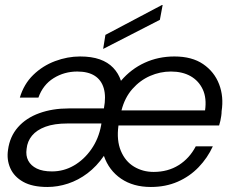

<svg xmlns="http://www.w3.org/2000/svg" viewBox="-20 -733 923 765"><path d="M169 12Q109 12 72.5 -8.5Q36 -29 21 -63Q6 -97 12 -136Q19 -189 51.5 -226Q84 -263 136.5 -282Q189 -301 254 -301H394Q403 -348 393.5 -381Q384 -414 357.5 -431Q331 -448 288 -448Q236 -448 193.5 -421.5Q151 -395 133 -344H59Q75 -398 112.5 -434.5Q150 -471 199.5 -489.5Q249 -508 299 -508Q345 -508 377.5 -496.5Q410 -485 431 -463Q452 -441 462 -411Q502 -458 556.5 -483Q611 -508 675 -508Q745 -508 789.5 -477.5Q834 -447 853 -397.5Q872 -348 863 -290Q863 -281 861.5 -271Q860 -261 858 -251.5Q856 -242 853 -233H452Q444 -174 461.5 -132Q479 -90 514 -69Q549 -48 592 -48Q649 -48 692 -75Q735 -102 760 -150H828Q807 -104 771.5 -67Q736 -30 688 -9Q640 12 581 12Q511 12 462.5 -21Q414 -54 394 -112Q365 -70 328.5 -42.5Q292 -15 251 -1.5Q210 12 169 12ZM187 -50Q234 -50 274.5 -73.5Q315 -97 344 -138.5Q373 -180 383 -234L384 -241H249Q196 -241 161 -228Q126 -215 107.5 -192.5Q89 -170 86 -140Q82 -113 92.5 -93Q103 -73 126.5 -61.5Q150 -50 187 -50ZM464 -293H797Q804 -342 788 -376.5Q772 -411 739.5 -429.5Q707 -448 661 -448Q618 -448 578 -430.5Q538 -413 507.5 -378.5Q477 -344 464 -293ZM391 -538 400 -594 625 -713H628L617 -654Z"/></svg>

Font: DM Sans 36pt Light
Style: Italic
Weight: 300
Italic angle: -10°
Designer: Colophon Foundry, Jonny Pinhorn
Foundry: Colophon Foundry
Version: Version 4.004;gftools[0.9.30]